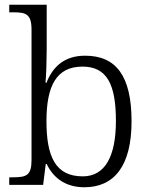

<svg xmlns="http://www.w3.org/2000/svg" viewBox="-20 -780 634 810"><path d="M336 10C461 10 535 -79 535 -268C535 -461 469 -545 339 -545C255 -545 204 -502 176 -431H172C175 -464 177 -532 177 -569V-760H19V-728H37C89 -728 113 -721 113 -655V-105C113 -39 91 -32 33 -32H19V0H162L173 -88H177C206 -27 259 10 336 10ZM329 -36C213 -36 176 -121 176 -269C176 -418 218 -499 328 -499C430 -499 469 -426 469 -270C469 -120 423 -36 329 -36Z"/></svg>

Font: Noto Serif Georgian Light
Style: Regular
Weight: 300
Designer: Monotype Design Team, Akaki Razmadze
Foundry: Google LLC
Version: Version 2.003